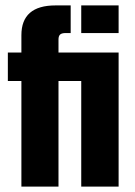

<svg xmlns="http://www.w3.org/2000/svg" viewBox="-20 -689 499 709"><path d="M280 -669H418V-567H280ZM418 -495V0H280V-390H196V0H59V-390H9V-495H59V-559Q59 -669 185 -669H241V-567H223Q208 -567 202 -561.5Q196 -556 196 -543V-495Z"/></svg>

Font: Teko SemiBold
Style: Regular
Weight: 600
Designer: Manushi Parikh, Jonny Pinhorn
Foundry: Indian Type Foundry
Version: Version 1.106;PS 1.0;hotconv 1.0.78;makeotf.lib2.5.61930; tt